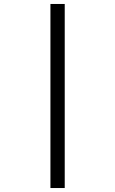

<svg xmlns="http://www.w3.org/2000/svg" viewBox="-20 -812 580 967"><path d="M234 -792H306V135H234Z"/></svg>

Font: lkorean25
Style: Book
Weight: 400
Designer: Jelle Bosma - Monotype Design Team
Foundry: Monotype Imaging Inc.
Version: Version 2.003